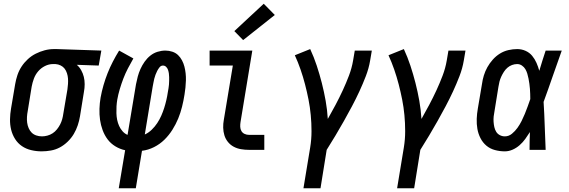

<svg xmlns="http://www.w3.org/2000/svg" viewBox="-20 -800 3040 1025"><path d="M202 8Q174 8 146.5 1.5Q119 -5 97 -20Q75 -35 60.5 -58Q46 -81 39.5 -107.5Q33 -134 33.5 -163Q34 -192 39 -221L61 -351Q65 -375 73 -399Q81 -423 95 -444.5Q109 -466 128.5 -484Q148 -502 171 -513.5Q194 -525 218.5 -531.5Q243 -538 268 -538Q272 -538 275.5 -538Q279 -538 283 -538L521 -530L507 -450L390 -454Q404 -442 413.5 -425Q423 -408 427.5 -389.5Q432 -371 432 -350.5Q432 -330 428 -309L407 -179Q403 -155 395 -131Q387 -107 374 -85Q361 -63 341.5 -44Q322 -25 299.5 -13Q277 -1 252 3.5Q227 8 202 8ZM204 -72Q218 -72 233 -76Q248 -80 261 -88.5Q274 -97 284 -109.5Q294 -122 301 -135.5Q308 -149 312 -163.5Q316 -178 318 -193L340 -323Q342 -337 343 -352Q344 -367 343 -381Q342 -395 337.5 -409Q333 -423 325 -433.5Q317 -444 304 -450.5Q291 -457 276 -458H270Q268 -458 266 -458Q264 -458 263 -458Q241 -458 220 -447.5Q199 -437 184 -419.5Q169 -402 161 -380.5Q153 -359 149 -337L128 -207Q125 -192 124 -176Q123 -160 125 -145Q127 -130 133 -116Q139 -102 149 -92Q159 -82 173.5 -77Q188 -72 204 -72Z M614 205 648 2Q620 -4 595.5 -19Q571 -34 554.5 -56Q538 -78 528 -105Q518 -132 514 -160.5Q510 -189 511 -219.5Q512 -250 517 -279Q523 -312 532.5 -345Q542 -378 554.5 -409.5Q567 -441 582.5 -471Q598 -501 616 -530L692 -488Q677 -462 663 -435Q649 -408 638.5 -380.5Q628 -353 619.5 -324.5Q611 -296 606 -268Q603 -250 602 -232Q601 -214 601.5 -195.5Q602 -177 605.5 -160Q609 -143 616 -127.5Q623 -112 634.5 -99Q646 -86 661 -80L706 -350Q710 -371 715.5 -391.5Q721 -412 730 -432Q739 -452 752 -470.5Q765 -489 782.5 -503Q800 -517 821 -523.5Q842 -530 863 -530Q882 -530 900 -524Q918 -518 930.5 -506Q943 -494 951.5 -478Q960 -462 964.5 -444.5Q969 -427 971 -408.5Q973 -390 972.5 -371Q972 -352 970 -332.5Q968 -313 965 -295Q960 -263 952 -230.5Q944 -198 931.5 -167.5Q919 -137 900.5 -107.5Q882 -78 857.5 -54Q833 -30 802 -14.5Q771 1 738 5L705 205ZM753 -82Q773 -91 790 -107.5Q807 -124 819.5 -143Q832 -162 841 -182.5Q850 -203 856.5 -223.5Q863 -244 868 -265.5Q873 -287 876 -308Q878 -318 879.5 -328Q881 -338 882 -348Q883 -358 883 -368.5Q883 -379 883 -388.5Q883 -398 881.5 -408Q880 -418 877 -427Q874 -436 867 -443Q860 -450 850 -450Q839 -450 831.5 -440.5Q824 -431 819 -421Q814 -411 810 -400.5Q806 -390 803.5 -379.5Q801 -369 799 -358Q797 -347 795 -337Z M1310 0Q1288 0 1267 -3.5Q1246 -7 1228 -16.5Q1210 -26 1197 -42Q1184 -58 1178 -77.5Q1172 -97 1171.5 -118.5Q1171 -140 1175 -161L1223 -450H1099V-530H1327L1264 -148Q1262 -136 1262.5 -123Q1263 -110 1269 -100Q1275 -90 1286 -85Q1297 -80 1310 -80H1391V0ZM1278 -586 1231 -634 1388 -780 1447 -720Z M1600 205 1636 -13Q1643 -56 1643 -99.5Q1643 -143 1639 -185.5Q1635 -228 1627 -268.5Q1619 -309 1608.5 -349.5Q1598 -390 1584.5 -429Q1571 -468 1554 -505L1636 -538Q1656 -495 1671 -449.5Q1686 -404 1698 -357Q1710 -310 1718.5 -262Q1727 -214 1730 -165Q1751 -202 1771.5 -240.5Q1792 -279 1810 -318Q1828 -357 1843 -396.5Q1858 -436 1865 -477L1874 -530H1965L1956 -477Q1949 -435 1933 -393.5Q1917 -352 1898.5 -312Q1880 -272 1859 -232.5Q1838 -193 1816 -154Q1794 -115 1771 -76.5Q1748 -38 1724 0L1691 205Z M2100 205 2136 -13Q2143 -56 2143 -99.5Q2143 -143 2139 -185.5Q2135 -228 2127 -268.5Q2119 -309 2108.5 -349.5Q2098 -390 2084.5 -429Q2071 -468 2054 -505L2136 -538Q2156 -495 2171 -449.5Q2186 -404 2198 -357Q2210 -310 2218.5 -262Q2227 -214 2230 -165Q2251 -202 2271.5 -240.5Q2292 -279 2310 -318Q2328 -357 2343 -396.5Q2358 -436 2365 -477L2374 -530H2465L2456 -477Q2449 -435 2433 -393.5Q2417 -352 2398.5 -312Q2380 -272 2359 -232.5Q2338 -193 2316 -154Q2294 -115 2271 -76.5Q2248 -38 2224 0L2191 205Z M2675 8Q2648 8 2622 1Q2596 -6 2576.5 -22.5Q2557 -39 2545 -62.5Q2533 -86 2528.5 -112Q2524 -138 2525 -165.5Q2526 -193 2531 -221L2553 -351Q2556 -374 2563 -397Q2570 -420 2582 -441.5Q2594 -463 2611 -482Q2628 -501 2649 -514Q2670 -527 2694 -532.5Q2718 -538 2741 -538Q2765 -538 2786 -528.5Q2807 -519 2821 -502Q2835 -485 2844 -464.5Q2853 -444 2859 -422Q2867 -449 2875.5 -476Q2884 -503 2893 -530H2979Q2954 -461 2930.5 -392.5Q2907 -324 2882 -256Q2886 -192 2888 -128Q2890 -64 2893 0H2807Q2807 -24 2807.5 -47.5Q2808 -71 2809 -95Q2797 -76 2784 -58Q2771 -40 2754 -25Q2737 -10 2716.5 -1Q2696 8 2675 8ZM2675 -72Q2696 -72 2713 -86Q2730 -100 2742.5 -117.5Q2755 -135 2764.5 -154Q2774 -173 2782 -192.5Q2790 -212 2797 -231.5Q2804 -251 2811 -271Q2811 -285 2810.5 -298.5Q2810 -312 2809 -326Q2808 -340 2806 -353.5Q2804 -367 2801.5 -380.5Q2799 -394 2795 -407Q2791 -420 2784.5 -431Q2778 -442 2766.5 -450Q2755 -458 2741 -458Q2727 -458 2713.5 -453Q2700 -448 2689 -438.5Q2678 -429 2670 -416.5Q2662 -404 2656 -391Q2650 -378 2646.5 -364.5Q2643 -351 2641 -337L2620 -207Q2617 -193 2615.5 -178.5Q2614 -164 2615 -149.5Q2616 -135 2619 -121.5Q2622 -108 2629 -96.5Q2636 -85 2648.5 -78.5Q2661 -72 2675 -72Z"/></svg>

Font: Iosevka Slab Medium Oblique
Style: Regular
Weight: 500
Italic angle: -9°
Monospace: yes
Designer: Belleve Invis
Foundry: Belleve Invis
Version: Version 11.1.1; ttfautohint (v1.8.3)